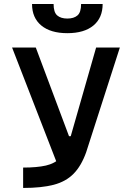

<svg xmlns="http://www.w3.org/2000/svg" viewBox="-20 -928 626 948"><path d="M94.2 0V-100.6Q162.6 -100.6 206.5 -110.6Q250.5 -120.6 277.3 -148.4Q304.2 -176.3 321.8 -229.5L454.6 -693.4H571.8L405.3 -175.8Q380.9 -107.9 342.8 -69.6Q304.7 -31.2 244.9 -15.6Q185.1 0 94.2 0ZM272.9 -92.3 39.6 -693.4H156.7L320.8 -255.4H344.7ZM312.5 -764.2Q230 -764.2 184.1 -802Q138.2 -839.8 138.2 -908.2H244.6Q244.6 -867.2 262.5 -851.8Q280.3 -836.4 312.5 -836.4Q344.7 -836.4 362.5 -851.8Q380.4 -867.2 380.4 -908.2H486.8Q486.8 -839.8 441.2 -802Q395.5 -764.2 312.5 -764.2Z"/></svg>

Font: Cascadia Mono Medium
Style: Regular
Weight: 500
Monospace: yes
Designer: Aaron Bell
Foundry: Saja Typeworks
Version: Version 2407.024